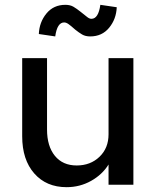

<svg xmlns="http://www.w3.org/2000/svg" viewBox="-20 -766 645 796"><path d="M256 10Q172 10 122 -47Q72 -104 72 -201V-525H175V-229Q175 -160 207.5 -120Q240 -80 298 -80Q355 -80 392.5 -116Q430 -152 430 -209V-525H533V0H430V-84Q404 -42 357.5 -16Q311 10 256 10ZM354 -615Q334 -615 320.5 -623Q307 -631 292 -643Q273 -660 263.5 -666.5Q254 -673 246 -673Q217 -673 209 -615L141 -625Q143 -674 172.5 -710Q202 -746 251 -746Q271 -746 284.5 -738Q298 -730 313 -718Q333 -702 342 -695Q351 -688 359 -688Q388 -688 396 -746L464 -736Q462 -687 432.5 -651Q403 -615 354 -615Z"/></svg>

Font: Lexend Deca
Style: Regular
Weight: 400
Designer: Bonnie Shaver-Troup, Thomas Jockin
Foundry: Lexend
Version: Version 1.008; ttfautohint (v1.8.4.7-5d5b)